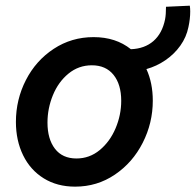

<svg xmlns="http://www.w3.org/2000/svg" viewBox="-20 -662 703 689"><path d="M37.1 -224.6Q37.1 -304.7 73 -374.8Q108.9 -444.8 172.9 -486.8Q236.8 -528.8 315.9 -528.8Q395.5 -528.8 449.7 -485.4Q499 -487.3 530.5 -514.6Q562 -542 572.3 -592.3Q575.7 -609.4 575.7 -637.7L661.1 -641.6Q662.6 -632.8 662.6 -621.1Q662.6 -594.2 656.2 -564.9Q648.9 -528.8 627.2 -498.3Q605.5 -467.8 573.7 -446Q542 -424.3 505.4 -414.1Q528.3 -364.3 528.3 -300.8Q528.3 -220.7 492.2 -149.7Q456.1 -78.6 392.3 -35.4Q328.6 7.8 249.5 7.8Q185.1 7.8 137 -22Q88.9 -51.8 63 -104.7Q37.1 -157.7 37.1 -224.6ZM415 -300.3Q415 -358.9 387.5 -393.3Q359.9 -427.7 309.6 -427.7Q262.2 -427.7 225.8 -397.9Q189.5 -368.2 169.9 -320.6Q150.4 -272.9 150.4 -222.2Q150.4 -163.1 177.2 -128.2Q204.1 -93.3 254.4 -93.3Q301.3 -93.3 337.9 -123.5Q374.5 -153.8 394.8 -201.7Q415 -249.5 415 -300.3Z"/></svg>

Font: Reddit Sans Fudge SmBold Italic
Style: Regular
Weight: 600
Italic angle: -11.25°
Designer: Stephen Hutchings
Version: Version 1.013